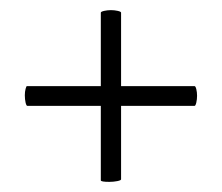

<svg xmlns="http://www.w3.org/2000/svg" viewBox="-20 -379 438 379"><path d="M29 -191Q29 -198 30.5 -203.5Q32 -209 33 -209H364Q366 -209 367.5 -203Q369 -197 369 -190Q369 -183 367.5 -176.5Q366 -170 364 -170H34Q32 -170 30.5 -176.5Q29 -183 29 -191ZM196 -20Q179 -20 179 -23V-354Q179 -356 185.5 -357.5Q192 -359 199 -359Q206 -359 212.5 -357.5Q219 -356 219 -354V-25Q219 -23 211.5 -21.5Q204 -20 196 -20Z"/></svg>

Font: Cormorant Garamond
Style: Italic
Weight: 400
Italic angle: -10°
Designer: Christian Thalmann (Catharsis Fonts)
Foundry: Catharsis Fonts
Version: Version 4.000